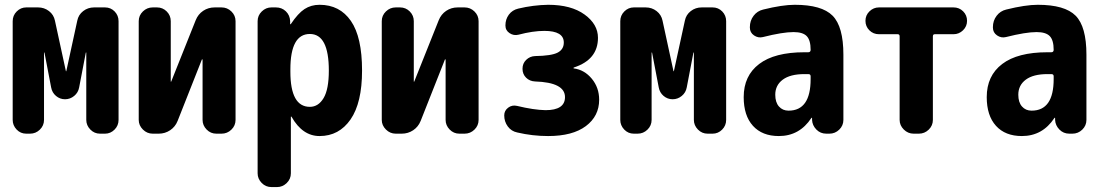

<svg xmlns="http://www.w3.org/2000/svg" viewBox="-20 -550 4540 790"><path d="M412.1 -519.5Q435.5 -519.5 451.7 -502.9Q467.8 -486.3 467.8 -462.9V-56.6Q467.8 -33.2 451.2 -16.6Q434.6 0 412.1 0H391.6Q368.2 0 351.6 -17.1Q335 -34.2 335 -56.6V-333Q335 -334 334 -334Q333 -334 333 -333L305.7 -190.4Q301.8 -168.9 285.2 -155.3Q268.6 -141.6 247.6 -141.6Q226.6 -141.6 210.4 -155.3Q194.3 -168.9 190.4 -190.4L163.1 -333Q163.1 -334 162.1 -334Q161.1 -334 161.1 -333V-56.6Q161.1 -33.2 144 -16.6Q127 0 103.5 0H87.9Q64.5 0 48.3 -17.1Q32.2 -34.2 32.2 -56.6V-462.9Q32.2 -486.3 48.8 -502.9Q65.4 -519.5 87.9 -519.5H136.7Q162.1 -519.5 181.6 -504.4Q201.2 -489.3 206.1 -464.8L251 -257.8Q251 -256.8 252 -256.8Q252.9 -256.8 252.9 -257.8L297.9 -464.8Q302.7 -489.3 322.3 -504.4Q341.8 -519.5 367.2 -519.5Z M891.6 -519.5Q915 -519.5 932.1 -502.9Q949.2 -486.3 949.2 -462.9V-56.6Q949.2 -33.2 932.1 -16.6Q915 0 891.6 0H870.1Q846.7 0 830.1 -17.1Q813.5 -34.2 813.5 -56.6V-304.7Q813.5 -305.7 812 -305.7Q810.5 -305.7 810.5 -304.7L710.9 -52.7Q701.2 -28.3 680.2 -14.2Q659.2 0 632.8 0H608.4Q585 0 567.9 -17.1Q550.8 -34.2 550.8 -56.6V-462.9Q550.8 -486.3 567.9 -502.9Q585 -519.5 608.4 -519.5H626Q649.4 -519.5 666 -502.9Q682.6 -486.3 682.6 -462.9V-214.8Q682.6 -213.9 683.6 -213.9Q684.6 -213.9 684.6 -214.8L785.2 -466.8Q794.9 -491.2 815.9 -505.4Q836.9 -519.5 863.3 -519.5Z M1254.9 -110.4Q1290 -110.4 1311.5 -146.5Q1333 -182.6 1333 -259.8Q1333 -410.2 1254.9 -410.2Q1174.8 -410.2 1174.8 -264.6V-254.9Q1174.8 -110.4 1254.9 -110.4ZM1294.9 -530.3Q1377.9 -530.3 1423.8 -463.9Q1469.7 -397.5 1469.7 -259.8Q1469.7 -127 1422.4 -58.6Q1375 9.8 1294.9 9.8Q1224.6 9.8 1179.7 -69.3Q1179.7 -70.3 1177.7 -70.3Q1176.8 -70.3 1176.8 -69.3V163.1Q1176.8 186.5 1159.7 203.1Q1142.6 219.7 1120.1 219.7H1096.7Q1073.2 219.7 1056.6 202.6Q1040 185.5 1040 163.1V-462.9Q1040 -486.3 1057.1 -502.9Q1074.2 -519.5 1096.7 -519.5H1115.2Q1139.6 -519.5 1156.2 -503.4Q1172.9 -487.3 1173.8 -462.9V-451.2Q1173.8 -450.2 1174.8 -450.2Q1176.8 -450.2 1176.8 -451.2Q1206.1 -495.1 1232.9 -512.7Q1259.8 -530.3 1294.9 -530.3Z M1891.6 -519.5Q1915 -519.5 1932.1 -502.9Q1949.2 -486.3 1949.2 -462.9V-56.6Q1949.2 -33.2 1932.1 -16.6Q1915 0 1891.6 0H1870.1Q1846.7 0 1830.1 -17.1Q1813.5 -34.2 1813.5 -56.6V-304.7Q1813.5 -305.7 1812 -305.7Q1810.5 -305.7 1810.5 -304.7L1710.9 -52.7Q1701.2 -28.3 1680.2 -14.2Q1659.2 0 1632.8 0H1608.4Q1585 0 1567.9 -17.1Q1550.8 -34.2 1550.8 -56.6V-462.9Q1550.8 -486.3 1567.9 -502.9Q1585 -519.5 1608.4 -519.5H1626Q1649.4 -519.5 1666 -502.9Q1682.6 -486.3 1682.6 -462.9V-214.8Q1682.6 -213.9 1683.6 -213.9Q1684.6 -213.9 1684.6 -214.8L1785.2 -466.8Q1794.9 -491.2 1815.9 -505.4Q1836.9 -519.5 1863.3 -519.5Z M2340.8 -268.6Q2384.8 -262.7 2415 -226.1Q2445.3 -189.5 2445.3 -139.6Q2445.3 -72.3 2390.6 -31.2Q2335.9 9.8 2235.4 9.8Q2170.9 9.8 2108.4 -4.9Q2084 -9.8 2069.3 -29.8Q2054.7 -49.8 2054.7 -75.2Q2054.7 -94.7 2070.8 -106.9Q2086.9 -119.1 2107.4 -114.3Q2175.8 -97.7 2224.6 -96.7Q2304.7 -96.7 2304.7 -150.4Q2304.7 -210.9 2181.6 -214.8Q2159.2 -215.8 2144.5 -230.5Q2129.9 -245.1 2129.9 -267.1Q2129.9 -289.1 2145 -303.7Q2160.2 -318.4 2181.6 -319.3Q2249 -320.3 2274.4 -333.5Q2299.8 -346.7 2299.8 -375Q2299.8 -422.9 2219.7 -422.9Q2172.9 -422.9 2113.3 -407.2Q2093.8 -402.3 2076.7 -413.6Q2059.6 -424.8 2059.6 -445.3Q2059.6 -470.7 2073.7 -489.7Q2087.9 -508.8 2112.3 -514.6Q2173.8 -529.3 2235.4 -530.3Q2330.1 -530.3 2385.3 -490.2Q2440.4 -450.2 2440.4 -394.5Q2440.4 -304.7 2341.8 -272.5Q2339.8 -272.5 2339.8 -269.5Q2339.8 -268.6 2340.8 -268.6Z M2912.1 -519.5Q2935.5 -519.5 2951.7 -502.9Q2967.8 -486.3 2967.8 -462.9V-56.6Q2967.8 -33.2 2951.2 -16.6Q2934.6 0 2912.1 0H2891.6Q2868.2 0 2851.6 -17.1Q2835 -34.2 2835 -56.6V-333Q2835 -334 2834 -334Q2833 -334 2833 -333L2805.7 -190.4Q2801.8 -168.9 2785.2 -155.3Q2768.6 -141.6 2747.6 -141.6Q2726.6 -141.6 2710.4 -155.3Q2694.3 -168.9 2690.4 -190.4L2663.1 -333Q2663.1 -334 2662.1 -334Q2661.1 -334 2661.1 -333V-56.6Q2661.1 -33.2 2644 -16.6Q2627 0 2603.5 0H2587.9Q2564.5 0 2548.3 -17.1Q2532.2 -34.2 2532.2 -56.6V-462.9Q2532.2 -486.3 2548.8 -502.9Q2565.4 -519.5 2587.9 -519.5H2636.7Q2662.1 -519.5 2681.6 -504.4Q2701.2 -489.3 2706.1 -464.8L2751 -257.8Q2751 -256.8 2752 -256.8Q2752.9 -256.8 2752.9 -257.8L2797.9 -464.8Q2802.7 -489.3 2822.3 -504.4Q2841.8 -519.5 2867.2 -519.5Z M3315.4 -224.6V-236.3Q3315.4 -245.1 3305.7 -245.1H3290Q3231.4 -245.1 3200.7 -222.2Q3169.9 -199.2 3169.9 -160.2Q3169.9 -128.9 3185.1 -111.8Q3200.2 -94.7 3224.6 -94.7Q3315.4 -94.7 3315.4 -224.6ZM3250 -530.3Q3361.3 -530.3 3405.8 -485.4Q3450.2 -440.4 3450.2 -325.2V-56.6Q3450.2 -33.2 3433.1 -16.6Q3416 0 3392.6 0H3379.9Q3355.5 0 3338.9 -17.1Q3322.3 -34.2 3321.3 -56.6V-64.5Q3321.3 -65.4 3320.3 -65.4Q3318.4 -65.4 3318.4 -64.5Q3269.5 9.8 3184.6 9.8Q3116.2 9.8 3078.1 -32.2Q3040 -74.2 3040 -150.4Q3040 -238.3 3103.5 -286.6Q3167 -335 3290 -335H3305.7Q3314.5 -335 3315.4 -343.8V-344.7Q3315.4 -384.8 3299.3 -401.4Q3283.2 -418 3245.1 -418Q3200.2 -418 3119.1 -397.5Q3099.6 -392.6 3082.5 -404.3Q3065.4 -416 3065.4 -436.5V-438.5Q3065.4 -464.8 3080.6 -484.9Q3095.7 -504.9 3120.1 -510.7Q3199.2 -530.3 3250 -530.3Z M3903.3 -519.5Q3926.8 -519.5 3942.9 -503.4Q3959 -487.3 3959 -464.4Q3959 -441.4 3942.4 -425.3Q3925.8 -409.2 3903.3 -409.2H3826.2Q3818.4 -409.2 3818.4 -400.4V-56.6Q3818.4 -33.2 3801.3 -16.6Q3784.2 0 3760.7 0H3739.3Q3715.8 0 3698.7 -17.1Q3681.6 -34.2 3681.6 -56.6V-400.4Q3681.6 -409.2 3673.8 -409.2H3596.7Q3573.2 -409.2 3557.1 -425.3Q3541 -441.4 3541 -464.4Q3541 -487.3 3557.6 -503.4Q3574.2 -519.5 3596.7 -519.5Z M4315.4 -224.6V-236.3Q4315.4 -245.1 4305.7 -245.1H4290Q4231.4 -245.1 4200.7 -222.2Q4169.9 -199.2 4169.9 -160.2Q4169.9 -128.9 4185.1 -111.8Q4200.2 -94.7 4224.6 -94.7Q4315.4 -94.7 4315.4 -224.6ZM4250 -530.3Q4361.3 -530.3 4405.8 -485.4Q4450.2 -440.4 4450.2 -325.2V-56.6Q4450.2 -33.2 4433.1 -16.6Q4416 0 4392.6 0H4379.9Q4355.5 0 4338.9 -17.1Q4322.3 -34.2 4321.3 -56.6V-64.5Q4321.3 -65.4 4320.3 -65.4Q4318.4 -65.4 4318.4 -64.5Q4269.5 9.8 4184.6 9.8Q4116.2 9.8 4078.1 -32.2Q4040 -74.2 4040 -150.4Q4040 -238.3 4103.5 -286.6Q4167 -335 4290 -335H4305.7Q4314.5 -335 4315.4 -343.8V-344.7Q4315.4 -384.8 4299.3 -401.4Q4283.2 -418 4245.1 -418Q4200.2 -418 4119.1 -397.5Q4099.6 -392.6 4082.5 -404.3Q4065.4 -416 4065.4 -436.5V-438.5Q4065.4 -464.8 4080.6 -484.9Q4095.7 -504.9 4120.1 -510.7Q4199.2 -530.3 4250 -530.3Z"/></svg>

Font: Rounded Mgen+ 1m bold
Style: Bold
Weight: 700
Designer: [Source Han Sans]
Ryoko NISHIZUKA  (kana & ideographs); Paul D. Hunt (Latin, Greek & Cyrillic); Wenlong ZHANG  (bopomofo
Version: Version 1.059.20150602